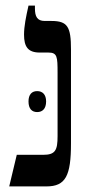

<svg xmlns="http://www.w3.org/2000/svg" viewBox="-20 -667 312 687"><path d="M13 0H146C215 0 234 -38 234 -154V-490C234 -571 222 -592 164 -592H140C113 -592 105 -608 105 -637V-647H82C73 -607 66 -573 66 -543C66 -500 80 -479 122 -479H153C185 -479 186 -464 186 -406V-180C186 -129 178 -113 134 -113H40ZM82 -304C82 -278 94 -266 113 -266C132 -266 145 -278 145 -304C145 -329 132 -341 113 -341C94 -341 82 -329 82 -304Z"/></svg>

Font: Noto Serif Hebrew ExtraCondensed SemiBold
Style: Regular
Weight: 600
Width: 2
Designer: Monotype Design Team
Foundry: Monotype Imaging Inc.
Version: Version 2.004